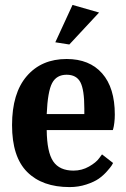

<svg xmlns="http://www.w3.org/2000/svg" viewBox="-20 -750 514 781"><path d="M262 -569 205 -578 275 -730 383 -699ZM263 11Q152 11 90.5 -50.5Q29 -112 29 -241Q29 -371 89 -440.5Q149 -510 251 -510Q344 -510 395.5 -451.5Q447 -393 447 -284Q447 -266 445 -250.5Q443 -235 441 -228L439 -221H170Q171 -131 196.5 -93.5Q222 -56 279 -56Q313 -56 342 -72.5Q371 -89 383 -106L395 -122L440 -87Q438 -83 434 -76.5Q430 -70 415 -53Q400 -36 381.5 -23Q363 -10 331 0.5Q299 11 263 11ZM170 -286H323V-309Q323 -385 307 -415.5Q291 -446 251 -446Q210 -446 192 -412Q174 -378 170 -286Z"/></svg>

Font: Arsenal
Style: Bold
Weight: 700
Designer: Andrij Shevchenko
Foundry: Stairsfor
Version: Version 2.001;PS 002.001;hotconv 1.0.88;makeotf.lib2.5.64775